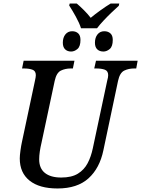

<svg xmlns="http://www.w3.org/2000/svg" viewBox="-20 -1058 800 1088"><path d="M439 -898Q430 -927 409.5 -964Q389 -1001 372 -1027L375 -1038H415Q434 -1022 456 -1000Q478 -978 494 -957Q519 -978 550.5 -1000.5Q582 -1023 607 -1038H656L653 -1025Q635 -1009 612 -987Q589 -965 567 -941.5Q545 -918 530 -898ZM383 -766Q362 -766 349 -778.5Q336 -791 336 -816Q336 -845 350.5 -863Q365 -881 389 -881Q410 -881 423 -869Q436 -857 436 -832Q436 -795 419 -780.5Q402 -766 383 -766ZM566 -766Q544 -766 531 -778.5Q518 -791 518 -816Q518 -845 532.5 -863Q547 -881 571 -881Q592 -881 605.5 -869Q619 -857 619 -832Q619 -795 602 -780.5Q585 -766 566 -766ZM306 10Q203 10 147.5 -34.5Q92 -79 92 -160Q92 -177 96 -205.5Q100 -234 104 -252L178 -600Q183 -622 183 -632Q183 -656 164 -663Q145 -670 116 -670H105L114 -714H402L393 -670H381Q350 -670 325 -658Q300 -646 290 -600L215 -248Q209 -223 205.5 -199Q202 -175 202 -155Q202 -104 234.5 -78Q267 -52 327 -52Q386 -52 421.5 -74Q457 -96 476.5 -133Q496 -170 506 -218L588 -603Q593 -620 593 -632Q593 -656 574 -663Q555 -670 526 -670H514L524 -714H760L752 -670H740Q709 -670 684 -658Q659 -646 649 -600L566 -207Q545 -105 481.5 -47.5Q418 10 306 10Z"/></svg>

Font: Noto Serif SemiCondensed Medium
Style: Italic
Weight: 500
Width: 4
Italic angle: -12°
Designer: Monotype Design Team
Foundry: Monotype Imaging Inc.
Version: Version 2.013